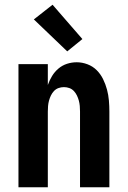

<svg xmlns="http://www.w3.org/2000/svg" viewBox="-20 -791 540 811"><path d="M58 0V-520H182V-432Q189 -452 200 -470Q211 -488 227 -501.5Q243 -515 263 -521.5Q283 -528 304 -528Q327 -528 349.5 -519.5Q372 -511 388.5 -494.5Q405 -478 415.5 -456.5Q426 -435 432 -412.5Q438 -390 440 -366.5Q442 -343 442 -320V0H318V-320Q318 -332 317 -343.5Q316 -355 313 -366Q310 -377 305 -387.5Q300 -398 292 -406.5Q284 -415 273 -419Q262 -423 250 -423Q238 -423 227 -419Q216 -415 208 -406.5Q200 -398 195 -387.5Q190 -377 187 -366Q184 -355 183 -343.5Q182 -332 182 -320V0ZM264 -574 123 -709 202 -771 328 -626Z"/></svg>

Font: Iosevka Term Curly Extrabold
Style: Regular
Weight: 800
Designer: Belleve Invis
Foundry: Belleve Invis
Version: Version 32.3.0